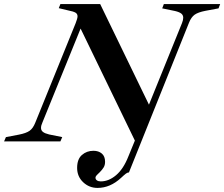

<svg xmlns="http://www.w3.org/2000/svg" viewBox="-74 -693 1099 941"><path d="M304 130Q304 87 327.5 66.5Q351 46 384 46Q409 46 425 59.5Q441 73 441 100Q441 116 434 127.5Q427 139 415 151Q407 158 400.5 165Q394 172 394 178Q394 186 401 191Q408 196 420 196Q459 196 495 165.5Q531 135 555 74L587 -4L321 -553L134 -93Q127 -78 127 -66Q127 -54 136.5 -46.5Q146 -39 167 -34L231 -21L222 0H-54L-45 -21L18 -33Q54 -40 71 -52Q88 -64 99 -92L297 -580Q306 -603 306 -613Q306 -625 296 -631Q286 -637 260 -642L214 -653L222 -673H417L656 -180L818 -580Q824 -595 824 -606Q824 -619 814.5 -626.5Q805 -634 784 -639L721 -652L729 -673H1005L997 -652L933 -640Q897 -633 880 -621Q863 -609 852 -581L558 152Q551 152 543 158Q535 164 519 179Q466 228 404 228Q363 228 333.5 200Q304 172 304 130Z"/></svg>

Font: Ibarra Real Nova
Style: Italic
Weight: 400
Italic angle: -22°
Designer: Jose Maria Ribagorda & Octavio Pardo
Foundry: Octavio Pardo
Version: Version 1.014